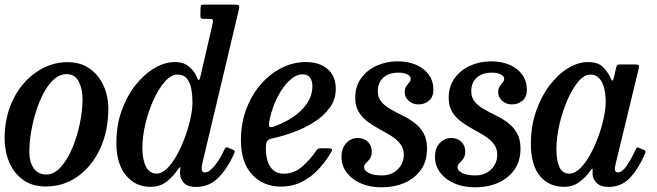

<svg xmlns="http://www.w3.org/2000/svg" viewBox="-22 -800 2855 834"><path d="M-2 -198.5Q-2 -271 20 -331.8Q42 -392.5 80.2 -436.8Q118.5 -481 167.8 -505.5Q217 -530 271 -530Q328 -530 367.5 -502Q407 -474 427.8 -428Q448.5 -382 448.5 -328Q448.5 -231 413 -154.5Q377.5 -78 316.2 -34Q255 10 177 10Q117.5 10 77.5 -19.2Q37.5 -48.5 17.8 -96Q-2 -143.5 -2 -198.5ZM105.5 -141Q105.5 -96 124.5 -69Q143.5 -42 179.5 -42Q213 -42 241.8 -74Q270.5 -106 291.8 -156.2Q313 -206.5 324.8 -263.2Q336.5 -320 336.5 -369.5Q336.5 -414 319.8 -446Q303 -478 267.5 -478Q238 -478 213 -456Q188 -434 168.2 -397.2Q148.5 -360.5 134.5 -316Q120.5 -271.5 113 -225.8Q105.5 -180 105.5 -141Z M995 -132.5Q966 -68 926.5 -28Q887 12 829.5 12Q794.5 12 778 -4.2Q761.5 -20.5 760 -46Q759.5 -52 760 -56.2Q760.5 -60.5 761 -65Q764 -83 751.5 -65Q730 -33 701.5 -10.8Q673 11.5 630 11.5Q566.5 11.5 525 -38.5Q483.5 -88.5 483.5 -180.5Q483.5 -255.5 506.5 -319.5Q529.5 -383.5 567 -430.8Q604.5 -478 649.2 -504.2Q694 -530.5 737.5 -530.5Q776.5 -530.5 800 -509.8Q823.5 -489 832.5 -466Q842 -439.5 848 -465L901.5 -697Q903.5 -706 902.8 -712Q902 -718 890.5 -718H861Q852.5 -718 850.5 -721.5Q848.5 -725 848.5 -734.5L849 -761.5Q849 -771.5 851 -775.8Q853 -780 862 -780H993.5Q1010.5 -780 1014.8 -777Q1019 -774 1016 -760L857 -91Q854 -79.5 854 -69Q854 -51 868 -51Q887 -51 910.5 -80Q934 -109 953 -151Q956 -157.5 958.5 -159.5Q961 -161.5 967.5 -159L989.5 -149.5Q996.5 -147 997.5 -143.8Q998.5 -140.5 995 -132.5ZM814 -355Q814 -386 809 -413.5Q804 -441 790 -458.5Q776 -476 749 -476Q721.5 -476 694.5 -445.8Q667.5 -415.5 645.2 -367Q623 -318.5 609.8 -263Q596.5 -207.5 596.5 -157Q596.5 -107 612 -76.5Q627.5 -46 658 -46Q681 -46 703.5 -68Q726 -90 745.8 -125.5Q765.5 -161 781 -202.8Q796.5 -244.5 805.2 -284.5Q814 -324.5 814 -355Z M1024.5 -191.5Q1024.5 -263.5 1047.5 -325.2Q1070.5 -387 1110.2 -433Q1150 -479 1200.8 -504.8Q1251.5 -530.5 1306.5 -530.5Q1365 -530.5 1400.8 -500.2Q1436.5 -470 1436.5 -413.5Q1436.5 -368 1410.5 -332.2Q1384.5 -296.5 1343 -270Q1301.5 -243.5 1253 -225.8Q1204.5 -208 1159.5 -198.5Q1144 -195 1138.8 -187.8Q1133.5 -180.5 1133 -159Q1132.5 -103.5 1152.8 -74.5Q1173 -45.5 1210 -45.5Q1255 -45.5 1290.2 -76Q1325.5 -106.5 1351.5 -145.5Q1356 -152 1360.2 -154Q1364.5 -156 1376 -156H1401Q1416.5 -156 1419.5 -152.5Q1422.5 -149 1415.5 -137.5Q1393.5 -99.5 1362.2 -65.5Q1331 -31.5 1290 -10.5Q1249 10.5 1198 10.5Q1122 10.5 1073.2 -41.5Q1024.5 -93.5 1024.5 -191.5ZM1165 -249.5Q1208 -264 1247 -289.2Q1286 -314.5 1310.2 -349Q1334.5 -383.5 1335 -425Q1335 -449 1324.5 -463Q1314 -477 1292 -477Q1264 -477 1235.5 -450.5Q1207 -424 1184 -379.5Q1161 -335 1149 -281Q1145 -262.5 1146.5 -253.5Q1148 -244.5 1165 -249.5Z M1732 -126.5Q1732 -155 1716.8 -174.8Q1701.5 -194.5 1677.5 -209.5Q1653.5 -224.5 1626.5 -239Q1599.5 -253.5 1575.5 -271.2Q1551.5 -289 1536.2 -313.8Q1521 -338.5 1521 -375Q1521 -424.5 1546.5 -460Q1572 -495.5 1613.8 -514.5Q1655.5 -533.5 1704.5 -533.5Q1773.5 -533.5 1817 -499.8Q1860.5 -466 1860.5 -410Q1860.5 -379 1841.5 -362.8Q1822.5 -346.5 1795.5 -346.5Q1770.5 -346.5 1753.2 -362.2Q1736 -378 1736 -398.5Q1736 -415.5 1742.5 -425Q1749 -434.5 1755.5 -441.8Q1762 -449 1762 -458.5Q1762 -469.5 1746.8 -477Q1731.5 -484.5 1709 -484.5Q1667 -484.5 1643 -462.8Q1619 -441 1619 -404Q1619 -376 1634.5 -357.8Q1650 -339.5 1674.2 -325.8Q1698.5 -312 1726 -298.5Q1753.5 -285 1777.8 -267Q1802 -249 1817.5 -222Q1833 -195 1833 -154Q1833 -77 1778 -31.8Q1723 13.5 1634 13.5Q1585 13.5 1546 -3.2Q1507 -20 1484.2 -50Q1461.5 -80 1461.5 -119Q1461.5 -156 1481.8 -178.2Q1502 -200.5 1531.5 -200.5Q1559.5 -200.5 1576.2 -183.8Q1593 -167 1593 -141Q1592.5 -121 1584.2 -110Q1576 -99 1567.8 -91.5Q1559.5 -84 1559.5 -74.5Q1559.5 -58.5 1580.5 -48.2Q1601.5 -38 1636.5 -38Q1678.5 -38 1705 -63.8Q1731.5 -89.5 1732 -126.5Z M2138 -126.5Q2138 -155 2122.8 -174.8Q2107.5 -194.5 2083.5 -209.5Q2059.5 -224.5 2032.5 -239Q2005.5 -253.5 1981.5 -271.2Q1957.5 -289 1942.2 -313.8Q1927 -338.5 1927 -375Q1927 -424.5 1952.5 -460Q1978 -495.5 2019.8 -514.5Q2061.5 -533.5 2110.5 -533.5Q2179.5 -533.5 2223 -499.8Q2266.5 -466 2266.5 -410Q2266.5 -379 2247.5 -362.8Q2228.5 -346.5 2201.5 -346.5Q2176.5 -346.5 2159.2 -362.2Q2142 -378 2142 -398.5Q2142 -415.5 2148.5 -425Q2155 -434.5 2161.5 -441.8Q2168 -449 2168 -458.5Q2168 -469.5 2152.8 -477Q2137.5 -484.5 2115 -484.5Q2073 -484.5 2049 -462.8Q2025 -441 2025 -404Q2025 -376 2040.5 -357.8Q2056 -339.5 2080.2 -325.8Q2104.5 -312 2132 -298.5Q2159.5 -285 2183.8 -267Q2208 -249 2223.5 -222Q2239 -195 2239 -154Q2239 -77 2184 -31.8Q2129 13.5 2040 13.5Q1991 13.5 1952 -3.2Q1913 -20 1890.2 -50Q1867.5 -80 1867.5 -119Q1867.5 -156 1887.8 -178.2Q1908 -200.5 1937.5 -200.5Q1965.5 -200.5 1982.2 -183.8Q1999 -167 1999 -141Q1998.5 -121 1990.2 -110Q1982 -99 1973.8 -91.5Q1965.5 -84 1965.5 -74.5Q1965.5 -58.5 1986.5 -48.2Q2007.5 -38 2042.5 -38Q2084.5 -38 2111 -63.8Q2137.5 -89.5 2138 -126.5Z M2779.5 -132Q2753.5 -70.5 2716 -29.2Q2678.5 12 2621 12Q2587.5 12 2570.5 -4.5Q2553.5 -21 2552 -42.5Q2551.5 -49.5 2552 -53.5Q2552.5 -57.5 2552.5 -61Q2552.5 -73 2543.5 -60Q2522.5 -29.5 2494.2 -9Q2466 11.5 2429.5 11.5Q2361.5 11.5 2322.8 -36.2Q2284 -84 2284 -176Q2284 -251.5 2306.2 -316Q2328.5 -380.5 2364.8 -428.5Q2401 -476.5 2445 -503.5Q2489 -530.5 2532.5 -530.5Q2576 -530.5 2597.5 -508.5Q2619 -486.5 2628.5 -464.5Q2634 -450.5 2637.8 -449.8Q2641.5 -449 2645 -464.5L2654.5 -506.5Q2656 -513.5 2659 -516.8Q2662 -520 2671 -520H2734.5Q2750 -520 2752.5 -516.2Q2755 -512.5 2752 -500.5L2651.5 -85Q2649 -75 2649 -65.5Q2649 -51 2662.5 -51Q2679.5 -51 2699.5 -79.2Q2719.5 -107.5 2738.5 -149Q2742 -156.5 2743.8 -158.8Q2745.5 -161 2754 -157.5L2773.5 -149.5Q2781 -146.5 2782 -143.5Q2783 -140.5 2779.5 -132ZM2609 -357Q2609 -388 2602.8 -415.2Q2596.5 -442.5 2581.8 -459.2Q2567 -476 2542 -476Q2515.5 -476 2489.5 -445Q2463.5 -414 2442.2 -364.8Q2421 -315.5 2408 -259.2Q2395 -203 2395 -153Q2395 -103 2407.8 -74.5Q2420.5 -46 2451.5 -46Q2474.5 -46 2497.5 -68.2Q2520.5 -90.5 2540.5 -126.5Q2560.5 -162.5 2576 -204.2Q2591.5 -246 2600.2 -286.5Q2609 -327 2609 -357Z"/></svg>

Font: Besley* Narrow Medium
Style: Italic
Weight: 500
Width: 4
Italic angle: -13°
Designer: Owen Earl
Foundry: indestructible type*
Version: Version 3.000; ttfautohint (v1.8.3)